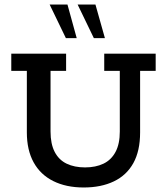

<svg xmlns="http://www.w3.org/2000/svg" viewBox="-20 -821 740 851"><path d="M351 10Q273 10 216 -18.5Q159 -47 129 -101.5Q99 -156 99 -234V-507H30V-583H273V-507H204V-238Q204 -183 222.5 -147.5Q241 -112 275.5 -95.5Q310 -79 357 -79Q404 -79 438.5 -95.5Q473 -112 492 -147.5Q511 -183 511 -238V-507H442V-583H670V-507H601V-234Q601 -152 571 -98Q541 -44 484.5 -17Q428 10 351 10ZM396 -652 324 -801H403L445 -652ZM272 -652 200 -801H279L320 -652Z"/></svg>

Font: Rokkitt Medium
Style: Regular
Weight: 500
Version: Version 3.103